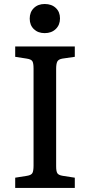

<svg xmlns="http://www.w3.org/2000/svg" viewBox="-20 -930 445 950"><path d="M201.2 -766.1Q168 -766.1 147.5 -785.9Q127 -805.7 127 -837.9Q127 -870.1 147.5 -890.1Q168 -910.2 201.2 -910.2Q235.4 -910.2 256.1 -890.6Q276.9 -871.1 276.9 -838.9Q276.9 -806.6 255.9 -786.4Q234.9 -766.1 201.2 -766.1ZM55.2 0V-50.8L113.8 -60.1Q134.8 -63.5 140.4 -74Q146 -84.5 146 -110.8V-590.8Q146 -617.7 140.1 -627.2Q134.3 -636.7 111.8 -640.1L55.2 -648.9V-700.2H350.1V-648.9L289.1 -640.1Q269.5 -636.7 263.7 -625.7Q257.8 -614.7 257.8 -588.9V-106.9Q257.8 -82.5 263.7 -73Q269.5 -63.5 290 -60.1L350.1 -50.8V0Z"/></svg>

Font: Literata Book Medium
Style: Regular
Weight: 500
Designer: Latin by Veronika Burian and Jose Scaglione. Greek by Irene Vlachou. Cyrillic by Vera Evstafieva
Foundry: TypeTogether
Version: Version 2.003;PS 002.003;hotconv 1.0.88;makeotf.lib2.5.64775